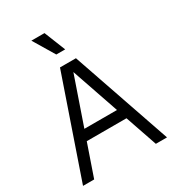

<svg xmlns="http://www.w3.org/2000/svg" viewBox="-217 -1054 1070 1178"><g transform="rotate(-30 317.5 -465.0)"><path d="M261 -700H374L615 0H536L303 -678H333L99 0H20ZM161 -299H474V-226H161ZM191 -930H284L344 -780H281Z"/></g></svg>

Font: Uncut Sans Variable
Style: Regular
Weight: 400
Designer: Kasper Nordkvist
Foundry: UNCUT.wtf
Version: Version 1.304;Glyphs 3.2 (3246)